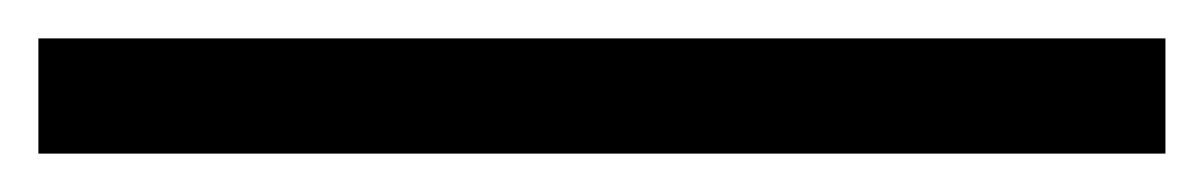

<svg xmlns="http://www.w3.org/2000/svg" viewBox="-22 60 627 100"><path d="M-2 140V80H585V140Z"/></svg>

Font: M PLUS 1p
Style: Regular
Weight: 400
Version: Version 1.062